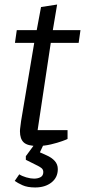

<svg xmlns="http://www.w3.org/2000/svg" viewBox="-20 -640 375 847"><path d="M145 4Q102 4 85 -11.5Q68 -27 68 -61Q68 -69 70 -82.5Q72 -96 73 -106L131 -451H46L54 -507H142L161 -609L232 -620L213 -507H335L327 -451H204L146 -66H278V-27Q275 -25 254.5 -17.5Q234 -10 204.5 -3Q175 4 145 4ZM135 187Q101 187 79 177Q57 167 45 158L65 129Q77 137 96 142.5Q115 148 130 148Q147 148 159 141.5Q171 135 171 119Q171 108 163 101.5Q155 95 140 88L94 65V49L130 0H171L156 32L185 45Q208 55 221.5 70Q235 85 235 106Q235 143 207 165Q179 187 135 187Z"/></svg>

Font: Faustina
Style: Italic
Weight: 400
Italic angle: -8°
Designer: Alfonso Garcia
Foundry: http://www.omnibus-type.com
Version: Version 1.200